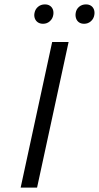

<svg xmlns="http://www.w3.org/2000/svg" viewBox="-20 -848 447 868"><path d="M73.4 0 215.8 -658H290.1L147.6 0ZM174.6 -740.5Q160.9 -740.5 151.2 -747Q141.5 -753.6 137.4 -765Q133.3 -776.3 136 -789.5Q139.3 -806.7 152.1 -817.4Q164.9 -828.1 182.8 -828.1Q196.5 -828.1 205.6 -822Q214.8 -816 219 -805.2Q223.1 -794.5 220.9 -780.7Q218.2 -763.5 205.3 -752Q192.5 -740.5 174.6 -740.5ZM360.3 -740.5Q346.5 -740.5 337.1 -747Q327.7 -753.6 323.9 -765Q320 -776.3 322.2 -789.5Q324.9 -806.7 337.7 -817.4Q350.5 -828.1 368.5 -828.1Q382.1 -828.1 391.3 -822Q400.5 -816 404.6 -805.2Q408.7 -794.5 406.5 -780.7Q403.8 -763.5 391 -752Q378.1 -740.5 360.3 -740.5Z"/></svg>

Font: Ysabeau
Style: Bold Italic
Weight: 700
Italic angle: -12°
Designer: Christian Thalmann (Catharsis Fonts)
Version: Version 2.002